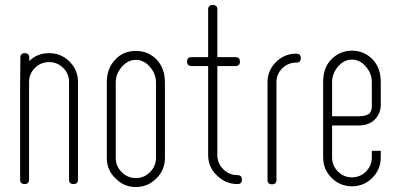

<svg xmlns="http://www.w3.org/2000/svg" viewBox="-20 -741 1599 773"><path d="M260 -493Q294 -459 294 -411V-18Q294 0 276 0Q258 0 258 -18V-411Q258 -444 234.5 -467.5Q211 -491 178 -491Q144 -491 120.5 -467.5Q97 -444 97 -411V-18Q97 0 79 0Q61 0 61 -18V-285V-289V-411Q61 -452 85 -480Q119 -527 178 -527Q226 -527 260 -493ZM97 -388H61L62 -508Q62 -527 80 -527Q98 -527 98 -508Z M445 -23Q410 -56 410 -105V-409Q410 -467 445 -502Q477 -536 527 -536Q576 -536 610 -502Q644 -466 644 -409V-105Q644 -57 610 -23Q575 12 527 12Q478 12 445 -23ZM446 -355V-354V-105Q446 -72 470 -48Q494 -24 527 -24Q560 -24 584 -48Q608 -72 608 -105V-409Q608 -444 583.5 -472Q559 -500 527 -500Q495 -500 470.5 -472Q446 -444 446 -409Z M954 -18Q954 0 936 0Q888 0 853 -35Q818 -68 818 -117V-475H752Q733 -475 733 -493Q733 -511 752 -511H818V-703Q818 -721 837 -721Q855 -721 855 -703V-512V-475V-117Q855 -84 878.5 -60Q902 -36 936 -36Q954 -36 954 -18ZM838 -475 840 -511H927Q946 -511 946 -493Q946 -475 927 -475Z M1191 -507Q1191 -489 1173 -489Q1140 -489 1116.5 -466Q1093 -443 1093 -410V-17Q1093 1 1075 1Q1057 1 1057 -17V-410Q1057 -457 1091 -491Q1125 -525 1173 -525Q1191 -525 1191 -507Z M1317 -236V-108Q1317 -74 1340.5 -50.5Q1364 -27 1397 -27Q1430 -27 1453.5 -50.5Q1477 -74 1477 -108V-134H1513V-108Q1513 -59 1479 -25Q1445 9 1397 9Q1349 9 1315 -25Q1281 -59 1281 -108V-411Q1281 -469 1315 -503Q1349 -537 1397 -537Q1445 -537 1479 -503Q1513 -469 1513 -411V-319Q1513 -285 1489.5 -260.5Q1466 -236 1424 -236ZM1317 -273H1424Q1450 -273 1463.5 -281.5Q1477 -290 1477 -313V-411Q1477 -445 1453 -473Q1429 -501 1397 -501Q1365 -501 1341 -473Q1317 -445 1317 -411Z"/></svg>

Font: Aaram
Style: Regular
Weight: 400
Designer: Tharique Azeez
Foundry: Tharique Azeez
Version: Version 1.7